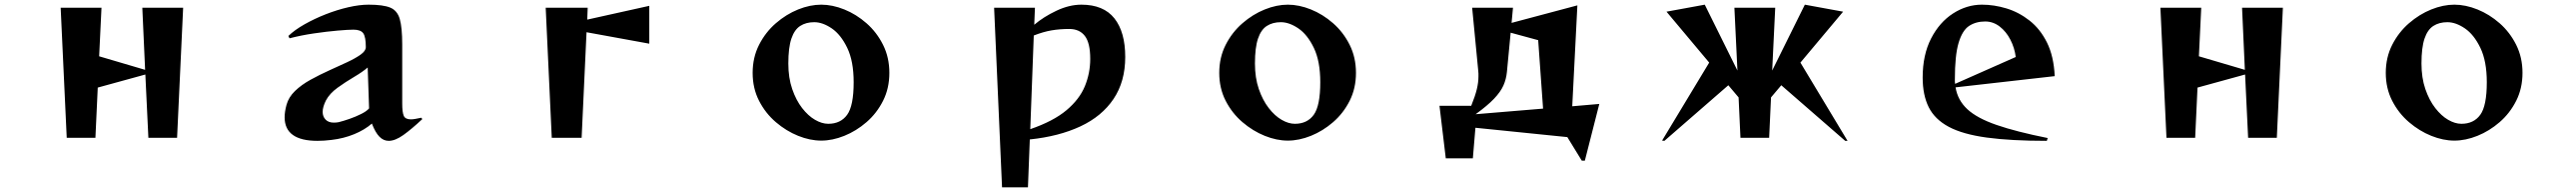

<svg xmlns="http://www.w3.org/2000/svg" viewBox="-20 -590 11040 822"><path d="M616 0 603 -271 399 -215 389 0H266L240 -557H415L405 -349L602 -291L590 -557H765L739 0Z M1790 -80Q1744 -37 1709 -12Q1674 13 1646 13Q1624 13 1606.5 -4.5Q1589 -22 1574 -61Q1543 -34 1498 -15.5Q1453 3 1401 9Q1385 11 1370 12Q1355 13 1341 13Q1200 13 1200 -88Q1200 -100 1202 -113Q1204 -126 1208 -141Q1217 -174 1244.5 -200.5Q1272 -227 1311 -248.5Q1350 -270 1391 -288.5Q1432 -307 1467.5 -323.5Q1503 -340 1525.5 -356Q1548 -372 1548 -388Q1548 -432 1537 -447.5Q1526 -463 1495 -463Q1473 -463 1427 -459Q1381 -455 1326 -447Q1271 -439 1221 -426L1216 -436Q1243 -462 1285.5 -486Q1328 -510 1376.5 -529Q1425 -548 1473 -559Q1521 -570 1560 -570Q1622 -570 1652.5 -557.5Q1683 -545 1693.5 -508.5Q1704 -472 1704 -399V-146Q1704 -110 1710.5 -94.5Q1717 -79 1741 -79Q1749 -79 1760.5 -81Q1772 -83 1786 -86ZM1556 -301Q1534 -282 1497.5 -260.5Q1461 -239 1427 -214.5Q1393 -190 1377 -160Q1363 -132 1363 -111Q1363 -91 1375.5 -78Q1388 -65 1411 -65Q1416 -65 1421.5 -65.5Q1427 -66 1432 -67Q1452 -72 1478 -81Q1504 -90 1528 -102Q1552 -114 1562 -126Z M2345 0 2319 -557H2499L2497 -506L2763 -565V-403L2494 -452L2473 0Z M3792 -278Q3792 -212 3765 -158.5Q3738 -105 3694 -67Q3650 -29 3599 -8.5Q3548 12 3500 12Q3452 12 3401 -8.5Q3350 -29 3305.5 -67Q3261 -105 3233.5 -158.5Q3206 -212 3206 -278Q3206 -344 3233.5 -398Q3261 -452 3305.5 -490.5Q3350 -529 3401 -549.5Q3452 -570 3500 -570Q3548 -570 3599 -549.5Q3650 -529 3694 -490.5Q3738 -452 3765 -398Q3792 -344 3792 -278ZM3530 -60Q3583 -60 3611 -98.5Q3639 -137 3639 -238Q3639 -328 3611.5 -385Q3584 -442 3545 -468.5Q3506 -495 3470 -495Q3435 -495 3410 -479Q3385 -463 3372 -424.5Q3359 -386 3359 -318Q3359 -257 3375.5 -209Q3392 -161 3418 -127.5Q3444 -94 3473.5 -77Q3503 -60 3530 -60Z M4275 212 4241 -557H4416L4413 -484Q4453 -518 4508 -544Q4563 -570 4615 -570Q4710 -570 4756.5 -511.5Q4803 -453 4803 -346Q4803 -241 4753 -166.5Q4703 -92 4611 -49Q4519 -6 4394 7L4386 212ZM4396 -37Q4495 -71 4551 -118Q4607 -165 4630 -221Q4653 -277 4653 -338Q4653 -406 4630 -436Q4607 -466 4563 -466Q4523 -466 4487.5 -460Q4452 -454 4411 -438Z M5792 -278Q5792 -212 5765 -158.5Q5738 -105 5694 -67Q5650 -29 5599 -8.5Q5548 12 5500 12Q5452 12 5401 -8.5Q5350 -29 5305.5 -67Q5261 -105 5233.5 -158.5Q5206 -212 5206 -278Q5206 -344 5233.5 -398Q5261 -452 5305.5 -490.5Q5350 -529 5401 -549.5Q5452 -570 5500 -570Q5548 -570 5599 -549.5Q5650 -529 5694 -490.5Q5738 -452 5765 -398Q5792 -344 5792 -278ZM5530 -60Q5583 -60 5611 -98.5Q5639 -137 5639 -238Q5639 -328 5611.5 -385Q5584 -442 5545 -468.5Q5506 -495 5470 -495Q5435 -495 5410 -479Q5385 -463 5372 -424.5Q5359 -386 5359 -318Q5359 -257 5375.5 -209Q5392 -161 5418 -127.5Q5444 -94 5473.5 -77Q5503 -60 5530 -60Z M6760 98 6698 -3 6304 -43 6293 88H6177L6150 -137H6286Q6303 -179 6310 -208Q6317 -237 6317 -263Q6317 -269 6317 -275Q6317 -281 6316 -288L6290 -557H6465L6459 -492L6741 -567L6719 -135L6835 -145L6773 98ZM6573 -418 6455 -450 6439 -282Q6436 -251 6424 -224Q6412 -197 6384 -167.5Q6356 -138 6305 -101L6594 -125Z M7889 13 7615 -225 7571 -173 7563 0H7440L7432 -173L7388 -225L7114 13L7104 12L7306 -322L7123 -540L7287 -570L7427 -288L7414 -557H7589L7576 -288L7716 -570L7880 -540L7697 -322L7899 13Z M8753 13Q8599 13 8496 -1Q8393 -15 8333 -47Q8273 -79 8247 -131Q8221 -183 8221 -258Q8221 -355 8257 -425Q8293 -495 8351.5 -532.5Q8410 -570 8475 -570Q8527 -570 8580 -554Q8633 -538 8679 -502Q8725 -466 8754 -407.5Q8783 -349 8787 -264L8362 -216Q8371 -161 8412.5 -122.5Q8454 -84 8538 -55Q8622 -26 8757 1ZM8620 -346Q8615 -385 8597 -420Q8579 -455 8551 -476.5Q8523 -498 8489 -498Q8449 -498 8420 -479Q8391 -460 8375 -406.5Q8359 -353 8359 -250Q8359 -245 8359 -240.5Q8359 -236 8360 -231Z M9616 0 9603 -271 9399 -215 9389 0H9266L9240 -557H9415L9405 -349L9602 -291L9590 -557H9765L9739 0Z M10792 -278Q10792 -212 10765 -158.5Q10738 -105 10694 -67Q10650 -29 10599 -8.5Q10548 12 10500 12Q10452 12 10401 -8.5Q10350 -29 10305.5 -67Q10261 -105 10233.5 -158.5Q10206 -212 10206 -278Q10206 -344 10233.5 -398Q10261 -452 10305.5 -490.5Q10350 -529 10401 -549.5Q10452 -570 10500 -570Q10548 -570 10599 -549.5Q10650 -529 10694 -490.5Q10738 -452 10765 -398Q10792 -344 10792 -278ZM10530 -60Q10583 -60 10611 -98.5Q10639 -137 10639 -238Q10639 -328 10611.5 -385Q10584 -442 10545 -468.5Q10506 -495 10470 -495Q10435 -495 10410 -479Q10385 -463 10372 -424.5Q10359 -386 10359 -318Q10359 -257 10375.5 -209Q10392 -161 10418 -127.5Q10444 -94 10473.5 -77Q10503 -60 10530 -60Z"/></svg>

Font: Reggae One
Style: Regular
Weight: 400
Designer: Fontworks Inc.
Foundry: Fontworks Inc.
Version: Version 1.100